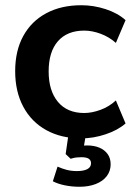

<svg xmlns="http://www.w3.org/2000/svg" viewBox="-20 -519 512 734"><path d="M291 10Q214 10 157 -21.5Q100 -53 69 -111Q38 -169 38 -247Q38 -325 69 -381.5Q100 -438 157 -468.5Q214 -499 291 -499Q338 -499 384 -484Q430 -469 460 -442L423 -355Q397 -378 364.5 -390Q332 -402 302 -402Q237 -402 201.5 -361.5Q166 -321 166 -246Q166 -172 201.5 -129.5Q237 -87 302 -87Q331 -87 364 -99Q397 -111 423 -135L460 -47Q430 -21 383.5 -5.5Q337 10 291 10ZM284 195Q255 195 228 189.5Q201 184 182 174L200 118Q218 126 235.5 130.5Q253 135 274 135Q300 135 314 127.5Q328 120 328 105Q328 94 319.5 88Q311 82 291 82Q281 82 272 83Q263 84 250 88L231 70L244 -20H311L298 56L266 45Q278 41 290 39Q302 37 312 37Q340 37 360 45.5Q380 54 391.5 70Q403 86 403 109Q403 135 388 154.5Q373 174 346 184.5Q319 195 284 195Z"/></svg>

Font: Nunito Sans 12pt ExtraLight
Style: Regular
Weight: 200
Designer: Vernon Adams
Foundry: Vernon Adams
Version: Version 3.101;gftools[0.9.27]